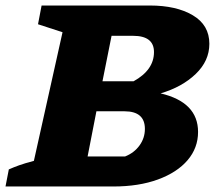

<svg xmlns="http://www.w3.org/2000/svg" viewBox="-55 -677 780 697"><path d="M-35 0 -23 -62Q-5 -70 14.5 -77Q34 -84 68 -93L172 -560L83 -589L96 -657H489Q585 -657 645 -621.5Q705 -586 705 -518Q705 -456 655.5 -408.5Q606 -361 528 -338Q664 -306 664 -198Q664 -140 626 -95.5Q588 -51 518.5 -25.5Q449 0 356 0ZM428 -547H350L317 -382H430Q504 -423 504 -488Q504 -547 428 -547ZM263 -109H399Q432 -122 451.5 -149Q471 -176 471 -209Q471 -273 397 -273H295Z"/></svg>

Font: Piazzolla SC ExtraBold
Style: Italic
Weight: 800
Italic angle: -11.3°
Designer: Juan Pablo del Peral
Foundry: Huerta Tipografica
Version: Version 1.330